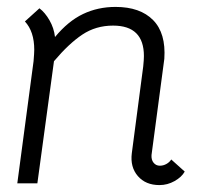

<svg xmlns="http://www.w3.org/2000/svg" viewBox="-20 -530 614 555"><path d="M514 -34Q505 -18 484.5 -6.5Q464 5 441 5Q401 5 378.5 -21Q356 -47 361 -87L394 -338Q396 -358 396 -368Q396 -456 307 -456Q257 -456 218 -430Q179 -404 136 -353L88 0H30L77 -353Q79 -377 79 -386Q79 -439 52 -468L94 -506Q110 -494 123 -471.5Q136 -449 139 -423Q177 -469 220 -489.5Q263 -510 314 -510Q385 -510 422.5 -472Q460 -434 455 -360L418 -82Q417 -68 424 -59.5Q431 -51 442 -51Q452 -51 461 -56Q470 -61 475 -69Z"/></svg>

Font: Bellota
Style: Italic
Weight: 400
Italic angle: -7.5°
Designer: Kemie Guaida
Foundry: Kemie Guaida
Version: Version 4.001